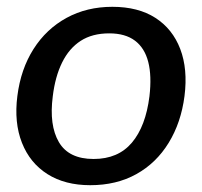

<svg xmlns="http://www.w3.org/2000/svg" viewBox="-20 -537 594 564"><path d="M310 -517Q386 -517 436.5 -484.5Q487 -452 509.5 -393Q532 -334 522 -255Q512 -177 475.5 -117.5Q439 -58 380.5 -25.5Q322 7 245 7Q171 7 119.5 -25.5Q68 -58 44.5 -117.5Q21 -177 31 -255Q41 -334 78.5 -393Q116 -452 175.5 -484.5Q235 -517 310 -517ZM255 -70Q327 -70 367.5 -118Q408 -166 419 -254Q426 -314 415.5 -355Q405 -396 376.5 -417.5Q348 -439 301 -439Q251 -439 217 -417Q183 -395 162.5 -353.5Q142 -312 135 -254Q124 -169 153 -119.5Q182 -70 255 -70Z"/></svg>

Font: Aleo Medium
Style: Italic
Weight: 500
Italic angle: -7°
Designer: Alessio Laiso
Foundry: Alessio Laiso
Version: Version 2.001;gftools[0.9.29]